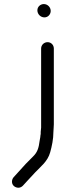

<svg xmlns="http://www.w3.org/2000/svg" viewBox="-20 -715 316 922"><path d="M177.5 -482V-102.2C177.5 -95.3 175.5 -88.5 175.5 -82V-71.5C174.5 -66.9 173.7 -62.6 173.5 -56.8C172.6 -53 171.3 -46 170.6 -40.5C165.9 -2.4 159 17 138.3 37C112.6 61.9 93.7 82.1 67.7 111.6L45.8 135.6C40.5 141.3 37.5 149.6 37.5 157.5C37.5 175.9 53.5 186.5 68.5 186.5C77.2 186.5 85.2 181.9 90.2 176.4L112.2 152.4C126.9 136.5 139.5 122.8 150.1 111.6C174.6 85.5 209 60.4 221 16.3C229 -12.5 236.5 -46.4 236.5 -82C236.5 -91.4 238.5 -105.2 238.5 -118V-482C238.5 -498.7 225.7 -512.5 208.5 -512.5C192 -512.5 177.5 -499.6 177.5 -482ZM159.5 -665.5C159.5 -646.9 174.9 -631.5 193.5 -631.5C211.1 -631.5 223.5 -646.5 223.5 -662.5C223.5 -680.4 208.4 -695.5 190.5 -695.5C174.5 -695.5 159.5 -683.1 159.5 -665.5Z"/></svg>

Font: CiSf OpenHand
Style: Bd
Weight: 400
Foundry: Cannot Into Space Fonts
Version: Version 0.7892